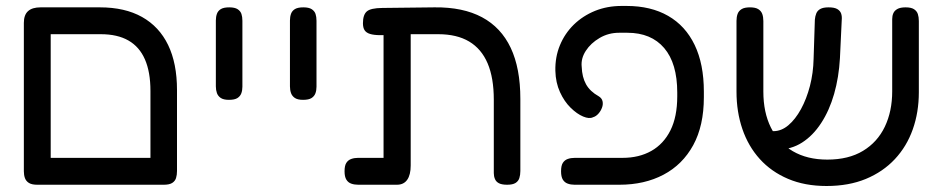

<svg xmlns="http://www.w3.org/2000/svg" viewBox="-20 -606 3145 640"><path d="M104.2 9.8Q86 9.8 76.4 3.8Q66.8 -2.2 63.1 -12.4Q59.5 -22.5 59.5 -35V-529.8Q59.5 -556.2 73.5 -568.9Q87.5 -581.5 115 -581.5H313Q396.2 -581.5 453.5 -549.4Q510.8 -517.2 540.4 -456Q570 -394.8 570 -305.8V-36Q570 -22.8 566.8 -12.5Q563.5 -2.2 554 3.8Q544.5 9.8 526.2 9.8Q508.2 9.8 498.6 4.8Q489 -0.2 485.2 -9.4Q481.5 -18.5 481.5 -29V-302.8Q481.5 -366 463.1 -408Q444.8 -450 408.1 -471Q371.5 -492 316 -492H149V-36Q149 -22.5 145.4 -12.4Q141.8 -2.2 132.5 3.8Q123.2 9.8 104.2 9.8ZM102 9.8 103 -79.8H526.8L527.8 9.8Z M743.2 -273.2Q725.2 -273.2 716 -279.4Q706.8 -285.5 703.1 -295.6Q699.5 -305.8 699.5 -318V-537.8Q699.5 -550 703.1 -560.1Q706.8 -570.2 716.4 -575.9Q726 -581.5 744.2 -581.5Q762.5 -581.5 772 -575.4Q781.5 -569.2 784.8 -559.5Q788 -549.8 788 -536.8V-317Q788 -304.8 784.4 -295Q780.8 -285.2 771.5 -279.2Q762.2 -273.2 743.2 -273.2Z M990.2 -273.2Q972.2 -273.2 963 -279.4Q953.8 -285.5 950.1 -295.6Q946.5 -305.8 946.5 -318V-537.8Q946.5 -550 950.1 -560.1Q953.8 -570.2 963.4 -575.9Q973 -581.5 991.2 -581.5Q1009.5 -581.5 1019 -575.4Q1028.5 -569.2 1031.8 -559.5Q1035 -549.8 1035 -536.8V-317Q1035 -304.8 1031.4 -295Q1027.8 -285.2 1018.5 -279.2Q1009.2 -273.2 990.2 -273.2Z M1174.2 9.8Q1161 9.8 1150.8 6.1Q1140.5 2.5 1134.5 -7.2Q1128.5 -17 1128.5 -35Q1128.5 -54 1134.5 -63.2Q1140.5 -72.5 1150.8 -76.1Q1161 -79.8 1173.2 -79.8H1258.5V-517.8L1295.5 -490Q1266.8 -488.5 1246.5 -488.8Q1226.2 -489 1213.8 -492.8Q1201.2 -496.5 1195.5 -505Q1189.8 -513.5 1189.8 -528.5Q1189.8 -556.8 1202.8 -568Q1215.8 -579.2 1254.5 -579.5L1428.8 -581.5Q1523.2 -582.5 1586.8 -548.5Q1650.2 -514.5 1682.4 -446.5Q1714.5 -378.5 1714.5 -276.2V-36Q1714.5 -22.8 1711.2 -12.5Q1708 -2.2 1698.5 3.8Q1689 9.8 1670.8 9.8Q1652.8 9.8 1643.1 4.8Q1633.5 -0.2 1629.8 -9.4Q1626 -18.5 1626 -29V-273.5Q1626 -346.5 1605.4 -394.9Q1584.8 -443.2 1543.8 -467.6Q1502.8 -492 1440.8 -492H1349V-54.5Q1349 -23.2 1337.4 -6.8Q1325.8 9.8 1303.2 9.8Z M1895 9.8Q1882.8 9.8 1872.5 6.1Q1862.2 2.5 1856.2 -7.1Q1850.2 -16.8 1850.2 -35Q1850.2 -54 1856.2 -63.2Q1862.2 -72.5 1872.5 -76.1Q1882.8 -79.8 1896 -79.8H2055Q2110.2 -79.8 2151.1 -102.9Q2192 -126 2214.8 -171.5Q2237.5 -217 2237.5 -284.8V-297.5Q2237.5 -394.8 2194 -445.8Q2150.5 -496.8 2071.2 -496.8H2043.8Q2008.2 -496.8 1978.8 -479.5Q1949.2 -462.2 1932.6 -436.5Q1916 -410.8 1919 -383.5Q1920.2 -348.8 1933.5 -325Q1946.8 -301.2 1975.5 -285.2Q1986.2 -278.8 1988.5 -268.4Q1990.8 -258 1986.6 -246.9Q1982.5 -235.8 1974.5 -226.9Q1966.5 -218 1956.8 -215.2Q1944.2 -209 1923.8 -217.6Q1903.2 -226.2 1882.1 -246.9Q1861 -267.5 1846.6 -299Q1832.2 -330.5 1831.2 -370Q1830.2 -416 1846.4 -455.1Q1862.5 -494.2 1892.6 -523.8Q1922.8 -553.2 1963.5 -569.8Q2004.2 -586.2 2052.2 -586.2H2068.2Q2149.5 -586.2 2207.1 -553.1Q2264.8 -520 2295.5 -456.2Q2326.2 -392.5 2326.2 -300.5V-281.8Q2326.2 -187.2 2290.8 -122.2Q2255.2 -57.2 2191.9 -23.8Q2128.5 9.8 2044.5 9.8Z M2735 14Q2662.8 14 2606.9 -9.8Q2551 -33.5 2512.6 -76Q2474.2 -118.5 2454.6 -175.9Q2435 -233.2 2435 -300.5V-536.8Q2435 -549.2 2438.6 -559.4Q2442.2 -569.5 2451.9 -575.5Q2461.5 -581.5 2479.8 -581.5Q2498 -581.5 2507.6 -575.5Q2517.2 -569.5 2520.9 -559.4Q2524.5 -549.2 2524.5 -535.8V-300.5Q2524.5 -231.5 2549.6 -180.9Q2574.8 -130.2 2622.6 -102.1Q2670.5 -74 2737.8 -74Q2808.5 -74 2856.6 -103.1Q2904.8 -132.2 2929.4 -183.6Q2954 -235 2954 -301.5V-542.5Q2954 -553.2 2957.8 -561.9Q2961.5 -570.5 2971.2 -576Q2981 -581.5 2998.8 -581.5Q3017 -581.5 3026.6 -575.4Q3036.2 -569.2 3039.5 -559.1Q3042.8 -549 3042.8 -535.8V-298.5Q3042.8 -231.8 3022.6 -174.9Q3002.5 -118 2962.9 -75.6Q2923.2 -33.2 2866.2 -9.6Q2809.2 14 2735 14ZM2547.8 -107.5 2532.8 -168.8H2558.2Q2584.5 -168.8 2607.9 -188.5Q2631.2 -208.2 2649.9 -242.2Q2668.5 -276.2 2679.8 -319.5Q2691 -362.8 2692 -410.2L2696.2 -540.5Q2697.2 -552 2701 -561.4Q2704.8 -570.8 2714.4 -576.1Q2724 -581.5 2742 -581.5Q2761 -581.5 2770.8 -575.9Q2780.5 -570.2 2783.8 -560.8Q2787 -551.2 2785.8 -539.2L2779.8 -412.2Q2776.2 -348.2 2760.4 -292.9Q2744.5 -237.5 2717.2 -195.8Q2690 -154 2653.6 -130.8Q2617.2 -107.5 2572.2 -107.5Z"/></svg>

Font: Fredoka Light
Style: Regular
Weight: 300
Designer: Ben Nathan
Foundry: Milena B. Brandão, Ben Nathan
Version: Version 2.001